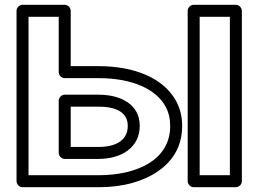

<svg xmlns="http://www.w3.org/2000/svg" viewBox="-20 -756 1081 801"><path d="M391 -25H99V-686H225V-455C225 -441 237 -430 250 -430H391C534 -430 632 -383 671 -311C684 -287 690 -260 690 -230C690 -89 552 -25 391 -25ZM275 -480V-711C275 -722 265 -736 250 -736H74C63 -736 49 -726 49 -711V0C49 11 59 25 74 25H391C443 25 490 19 533 7C645 -25 740 -99 740 -230C740 -268 732 -303 715 -334C663 -430 542 -480 391 -480ZM939 -25H813V-686H939ZM964 25C975 25 989 15 989 0V-711C989 -722 979 -736 964 -736H788C777 -736 763 -726 763 -711V0C763 11 773 25 788 25ZM563 -231C563 -322 482 -361 391 -361H250C235 -361 225 -347 225 -336V-118C225 -103 239 -93 250 -93H391C486 -93 563 -140 563 -231ZM513 -231C513 -177 473 -143 391 -143H275V-311H391C473 -311 513 -282 513 -231Z"/></svg>

Font: Asimov
Style: XWidOu
Weight: 500
Designer: Google
Version: Version 2.000980; 2014